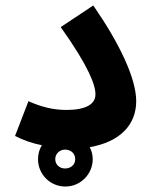

<svg xmlns="http://www.w3.org/2000/svg" viewBox="-20 -537 557 702"><path d="M35 -40C63 -25 98 -13 133 -6C124 9 119 26 119 45C119 100 163 145 219 145C274 145 319 100 319 45C319 29 315 14 308 1C419 -18 478 -81 478 -167C478 -251 416 -380 321 -517L202 -438C305 -293 329 -226 329 -192C329 -155 292 -135 223 -135C177 -135 133 -145 84 -167ZM218 79C198 79 182 65 182 45C182 25 198 10 218 10C239 10 255 24 255 45C255 65 239 79 218 79Z"/></svg>

Font: Noto Sans Arabic UI
Style: Bold
Weight: 700
Designer: Monotype Design Team, Nadine Chahine and Nizar Qandah
Foundry: Monotype Imaging Inc.
Version: Version 2.010